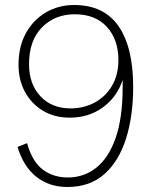

<svg xmlns="http://www.w3.org/2000/svg" viewBox="-20 -739 640 767"><path d="M276 -719Q395 -719 453.5 -634.5Q512 -550 512 -392Q512 -276 483.5 -185.5Q455 -95 397 -43.5Q339 8 249 8Q177 8 125.5 -32.5Q74 -73 50 -152L88 -167Q109 -93 151 -61.5Q193 -30 251 -30Q315 -30 364.5 -69Q414 -108 442 -188Q470 -268 470 -392V-420Q448 -352 391.5 -310.5Q335 -269 259 -269Q197 -269 151 -297Q105 -325 79.5 -372.5Q54 -420 54 -480Q54 -553 83.5 -606.5Q113 -660 163.5 -689.5Q214 -719 276 -719ZM279 -682Q199 -682 147.5 -629.5Q96 -577 96 -483Q96 -403 141.5 -354.5Q187 -306 262 -306Q315 -306 358.5 -329.5Q402 -353 427.5 -396.5Q453 -440 453 -499Q453 -581 407 -631.5Q361 -682 279 -682Z"/></svg>

Font: Livvic ExtraLight
Style: Regular
Weight: 275
Designer: Jacques Le Bailly, Baron von Fonthausen
Version: Version 1.001; ttfautohint (v1.8.2)